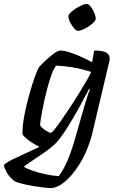

<svg xmlns="http://www.w3.org/2000/svg" viewBox="-87 -757 602 977"><path d="M170 200Q160 200 137.5 197.5Q115 195 87.5 190.5Q60 186 34 180Q8 174 -10 167Q-39 145 -52 121.5Q-65 98 -67 85Q-65 78 -47.5 67.5Q-30 57 -3 44.5Q24 32 54.5 18Q85 4 114 -10Q95 -19 75.5 -31.5Q56 -44 42.5 -56.5Q29 -69 27 -75Q27 -112 34.5 -156Q42 -200 53.5 -244Q65 -288 76.5 -325Q88 -362 97.5 -385.5Q107 -409 110 -413Q116 -421 130 -435Q144 -449 161.5 -464Q179 -479 194.5 -489.5Q210 -500 219 -500Q238 -500 265 -491.5Q292 -483 322.5 -469.5Q353 -456 382 -440L392 -500Q401 -500 414.5 -499Q428 -498 441 -494.5Q454 -491 462.5 -482.5Q471 -474 471 -459Q471 -458 471 -454.5Q471 -451 470 -448L382 -76Q372 -36 355.5 4Q339 44 317 79Q295 114 270 141.5Q245 169 219.5 184.5Q194 200 170 200ZM212 139Q232 114 253 67.5Q274 21 293 -45L347 -233Q354 -256 360.5 -275.5Q367 -295 371 -301L366 -304Q346 -265 318 -214Q290 -163 260.5 -115.5Q231 -68 204 -36Q191 -21 167.5 -2.5Q144 16 117.5 33.5Q91 51 68.5 66.5Q46 82 34 91Q48 101 80 112Q112 123 148.5 130.5Q185 138 212 139ZM172 -81Q176 -81 190.5 -98.5Q205 -116 225 -145Q245 -174 268 -208.5Q291 -243 312.5 -278Q334 -313 351.5 -343Q369 -373 377 -391Q327 -407 281 -414.5Q235 -422 199 -423Q188 -411 176.5 -380.5Q165 -350 154.5 -310.5Q144 -271 135.5 -231Q127 -191 122 -160.5Q117 -130 117 -119Q126 -106 145 -93.5Q164 -81 172 -81ZM310 -600Q301 -600 289.5 -613.5Q278 -627 269.5 -644Q261 -661 261 -673Q261 -682 272 -693Q283 -704 299 -714Q315 -724 330.5 -730.5Q346 -737 354 -737Q364 -737 374.5 -723.5Q385 -710 392.5 -692.5Q400 -675 400 -663Q400 -654 389.5 -643Q379 -632 363.5 -622Q348 -612 333.5 -606Q319 -600 310 -600Z"/></svg>

Font: Texturina Medium
Style: Italic
Weight: 500
Italic angle: -11°
Designer: Guillermo Torres Carreño
Foundry: Omnibus-Type
Version: Version 1.002